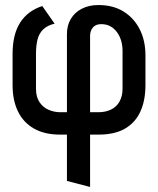

<svg xmlns="http://www.w3.org/2000/svg" viewBox="-20 -528 629 763"><path d="M30 -314V-190Q30 -129 51.5 -85Q73 -41 115 -17Q157 7 220 7H246V191L338 215V7H371Q436 7 477 -17Q518 -41 538 -85Q558 -129 558 -190V-308Q558 -367 535 -412Q512 -457 470.5 -482.5Q429 -508 371 -508Q334 -508 305.5 -493.5Q277 -479 261.5 -453Q246 -427 246 -393V-82H220Q196 -82 173.5 -91.5Q151 -101 137 -122Q123 -143 123 -175V-314Q123 -346 129 -370.5Q135 -395 151.5 -411Q168 -427 197 -434L148 -504Q90 -485 60 -438Q30 -391 30 -314ZM371 -82H338V-385Q338 -399 343.5 -410Q349 -421 358.5 -426.5Q368 -432 383 -432Q403 -432 418.5 -423.5Q434 -415 445 -400Q456 -385 461.5 -366Q467 -347 467 -327V-175Q467 -146 455 -124.5Q443 -103 421 -92.5Q399 -82 371 -82Z"/></svg>

Font: Advent Pro SemiBold
Style: Regular
Weight: 600
Designer: VivaRado, Andreas Kalpakidis
Foundry: VivaRado, Andreas Kalpakidis
Version: Version 3.000